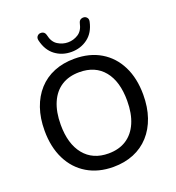

<svg xmlns="http://www.w3.org/2000/svg" viewBox="-164 -1068 1103 1206"><g transform="rotate(-20 387.5 -464.5)"><path d="M388 9Q288 9 213.5 -35.5Q139 -80 98.5 -161.5Q58 -243 58 -353Q58 -436 81 -502.5Q104 -569 147 -616.5Q190 -664 251 -689Q312 -714 388 -714Q489 -714 563 -670Q637 -626 677.5 -545Q718 -464 718 -354Q718 -271 695 -204Q672 -137 628.5 -89Q585 -41 524 -16Q463 9 388 9ZM388 -81Q458 -81 507.5 -113Q557 -145 583.5 -206Q610 -267 610 -353Q610 -482 552 -553Q494 -624 388 -624Q318 -624 268.5 -592.5Q219 -561 192.5 -500Q166 -439 166 -353Q166 -225 224.5 -153Q283 -81 388 -81ZM387 -760Q325 -760 278.5 -795Q232 -830 216 -899Q212 -916 220.5 -926.5Q229 -937 241 -938Q252 -939 259.5 -935.5Q267 -932 271 -926Q275 -920 277 -912Q287 -864 319 -844Q351 -824 387 -824Q424 -824 455.5 -844Q487 -864 497 -912Q499 -920 503 -926Q507 -932 515 -935.5Q523 -939 533 -938Q545 -937 553.5 -926.5Q562 -916 558 -899Q543 -830 496 -795Q449 -760 387 -760Z"/></g></svg>

Font: Nunito SemiBold
Style: Regular
Weight: 600
Designer: Vernon Adams
Foundry: Vernon Adams
Version: Version 3.602